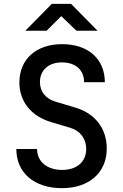

<svg xmlns="http://www.w3.org/2000/svg" viewBox="-20 -970 640 1000"><path d="M223 -810 299 -886 378 -810H488L350 -950H250L112 -810ZM303 10C444 10 536 -71 536 -196C536 -301 475 -380 371 -410L271 -440C218 -455 188 -493 188 -542C188 -605 233 -645 303 -645C374 -645 418 -605 418 -542H526C526 -663 439 -740 304 -740C168 -740 81 -662 81 -540C81 -440 144 -363 250 -333L347 -304C398 -289 429 -247 429 -194C429 -128 381 -85 304 -85C224 -85 173 -129 173 -194H65C65 -70 158 10 303 10Z"/></svg>

Font: Tekne LDO SemiBold
Style: Regular
Weight: 600
Monospace: yes
Designer: Alessio Laiso, Mario Rullo, Paolo Rosset
Foundry: Alessio Laiso
Version: Version 1.000;hotconv 1.0.109;makeotfexe 2.5.65596